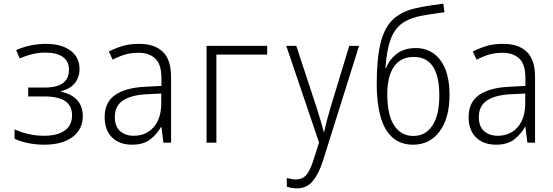

<svg xmlns="http://www.w3.org/2000/svg" viewBox="-20 -784 3040 1055"><path d="M223 11Q178 11 135 2.5Q92 -6 60 -22V-73Q139 -38 222 -38Q295 -38 335.5 -66.5Q376 -95 376 -151Q376 -202 339 -228Q302 -254 223 -254H135V-303H226Q294 -303 326.5 -328Q359 -353 359 -401Q359 -447 325.5 -471Q292 -495 229 -495Q196 -495 162 -487.5Q128 -480 88 -463L69 -509Q105 -525 147 -534Q189 -543 233 -543Q318 -543 367.5 -506Q417 -469 417 -405Q417 -359 391 -327Q365 -295 315 -283V-280Q373 -268 404 -234Q435 -200 435 -147Q435 -73 378.5 -31Q322 11 223 11Z M706 11Q636 11 595.5 -29Q555 -69 555 -140Q555 -221 611 -261Q667 -301 773 -307L867 -312V-354Q867 -431 833 -462.5Q799 -494 743 -494Q700 -494 666.5 -484Q633 -474 599 -456L578 -501Q616 -520 654 -531.5Q692 -543 746 -543Q829 -543 874.5 -499.5Q920 -456 920 -361V0H878L867 -87H865Q842 -46 805 -17.5Q768 11 706 11ZM715 -38Q782 -38 824 -85Q866 -132 866 -217V-270L783 -266Q698 -261 654.5 -231Q611 -201 611 -141Q611 -89 640 -63.5Q669 -38 715 -38Z M1115 0V-532H1448V-484H1169V0Z M1611 251Q1583 251 1556 242V194Q1567 197 1580.5 199.5Q1594 202 1607 202Q1640 202 1660.5 180.5Q1681 159 1700 103L1733 -1L1553 -532H1608L1721 -189Q1735 -145 1744 -114Q1753 -83 1759 -59H1761Q1767 -87 1776 -121.5Q1785 -156 1795 -189L1899 -532H1953L1755 98Q1732 170 1699 210.5Q1666 251 1611 251Z M2250 11Q2180 11 2135.5 -29.5Q2091 -70 2070.5 -144.5Q2050 -219 2050 -321Q2050 -464 2072 -550.5Q2094 -637 2143.5 -681Q2193 -725 2275 -741Q2296 -746 2336 -752.5Q2376 -759 2416 -764L2422 -717Q2380 -711 2341.5 -705Q2303 -699 2280 -694Q2219 -680 2181.5 -649.5Q2144 -619 2124 -561Q2104 -503 2098 -409H2101Q2119 -457 2160.5 -488.5Q2202 -520 2264 -520Q2350 -520 2400 -453Q2450 -386 2450 -262Q2450 -136 2396 -62.5Q2342 11 2250 11ZM2251 -37Q2319 -37 2356.5 -95Q2394 -153 2394 -259Q2394 -471 2254 -471Q2181 -471 2144.5 -417.5Q2108 -364 2108 -267Q2108 -152 2146 -94.5Q2184 -37 2251 -37Z M2706 11Q2636 11 2595.5 -29Q2555 -69 2555 -140Q2555 -221 2611 -261Q2667 -301 2773 -307L2867 -312V-354Q2867 -431 2833 -462.5Q2799 -494 2743 -494Q2700 -494 2666.5 -484Q2633 -474 2599 -456L2578 -501Q2616 -520 2654 -531.5Q2692 -543 2746 -543Q2829 -543 2874.5 -499.5Q2920 -456 2920 -361V0H2878L2867 -87H2865Q2842 -46 2805 -17.5Q2768 11 2706 11ZM2715 -38Q2782 -38 2824 -85Q2866 -132 2866 -217V-270L2783 -266Q2698 -261 2654.5 -231Q2611 -201 2611 -141Q2611 -89 2640 -63.5Q2669 -38 2715 -38Z"/></svg>

Font: Noto Sans Mono ExtraCondensed Light
Style: Regular
Weight: 300
Width: 2
Designer: Monotype Design Team
Foundry: Monotype Imaging Inc.
Version: Version 2.014; ttfautohint (v1.8.4.7-5d5b)